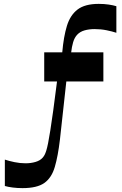

<svg xmlns="http://www.w3.org/2000/svg" viewBox="-20 -763 627 990"><path d="M5 196V60Q26 67 54.5 73Q83 79 112 79Q139 79 163 72Q187 65 200 50Q206 43 210 35.5Q214 28 218.5 14Q223 0 228 -25Q233 -50 239.5 -91Q246 -132 254.5 -193.5Q263 -255 274 -343H208V-493H301Q308 -574 325 -629.5Q342 -685 380 -714Q418 -743 489 -743Q517 -743 540.5 -739.5Q564 -736 580 -731V-594Q559 -601 529.5 -607Q500 -613 468 -613Q440 -613 416.5 -606.5Q393 -600 378 -584Q364 -569 357 -545Q350 -521 347 -493H513V-343H322L289 -43Q279 42 262.5 98Q246 154 208.5 180.5Q171 207 96 207Q70 207 46 204Q22 201 5 196Z"/></svg>

Font: Ojuju ExtraLight
Style: Bold
Weight: 700
Version: Version 1.000